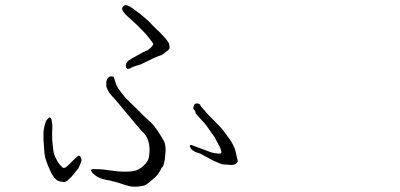

<svg xmlns="http://www.w3.org/2000/svg" viewBox="-20 -721 1540 740"><path d="M566.4 -244.1Q575.2 -234.4 586.9 -217.8Q591.8 -210.9 597.7 -201.2Q612.3 -176.8 613.3 -174.8Q619.1 -156.2 618.2 -140.6Q615.2 -110.4 615.2 -105.5Q614.3 -102.5 609.4 -82V-81.1Q608.4 -80.1 605.5 -77.1Q601.6 -73.2 598.6 -65.4Q595.7 -60.5 590.8 -52.7Q585 -43.9 578.1 -38.1Q551.8 -13.7 540 -7.8Q533.2 -3.9 512.7 -2Q502 -1 486.3 -2Q483.4 -2.9 462.9 -7.8L442.4 -14.6Q434.6 -17.6 425.8 -19.5Q410.2 -23.4 403.3 -25.4H402.3Q389.6 -27.3 378.9 -30.3Q370.1 -32.2 360.4 -37.1Q351.6 -41 347.7 -44.9Q338.9 -50.8 335 -56.6Q330.1 -63.5 330.1 -66.4Q332 -68.4 341.8 -69.3Q353.5 -69.3 372.1 -68.4Q389.6 -66.4 402.3 -64.5Q432.6 -60.5 433.6 -60.5Q461.9 -58.6 474.6 -59.6Q496.1 -60.5 509.8 -66.4Q521.5 -71.3 535.2 -84Q547.9 -96.7 551.8 -107.4Q555.7 -120.1 556.6 -142.6Q555.7 -186.5 533.2 -209Q525.4 -214.8 433.6 -326.2Q419.9 -342.8 418 -343.8Q414.1 -348.6 407.2 -356Q400.4 -363.3 395 -374.5Q389.6 -385.7 389.6 -390.1Q389.6 -394.5 389.6 -400.9Q389.6 -407.2 391.6 -413.1Q393.6 -418.9 398.4 -422.9Q403.3 -426.8 407.7 -426.8Q412.1 -426.8 415.5 -425.8Q418.9 -424.8 420.9 -417Q422.9 -409.2 426.8 -398.4Q430.7 -387.7 434.6 -381.8Q438.5 -376 451.7 -358.9Q464.8 -341.8 468.3 -339.4Q471.7 -336.9 486.8 -321.3Q502 -305.7 509.8 -298.8Q511.7 -296.9 535.2 -273.4Q561.5 -249 566.4 -244.1ZM529.3 -518.6 492.2 -498Q476.6 -488.3 474.6 -487.3Q471.7 -484.4 467.8 -478.5Q464.8 -473.6 464.8 -468.8Q464.8 -462.9 466.8 -460Q469.7 -456.1 472.7 -455.1Q474.6 -455.1 483.4 -458Q488.3 -462.9 505.9 -467.8Q522.5 -471.7 530.3 -476.6Q535.2 -478.5 568.4 -495.1Q584 -502.9 602.5 -508.8Q604.5 -509.8 613.3 -515.6Q620.1 -522.5 624 -524.4Q627.9 -526.4 632.8 -533.2Q633.8 -535.2 633.8 -538.1L631.8 -551.8Q630.9 -554.7 625 -563.5Q618.2 -573.2 612.3 -579.1Q592.8 -600.6 582 -609.4Q580.1 -611.3 564.5 -627Q555.7 -635.7 552.7 -639.6Q530.3 -659.2 519.5 -668Q518.6 -668.9 498 -683.6Q484.4 -694.3 479.5 -696.3Q469.7 -701.2 465.8 -701.2Q459 -701.2 455.1 -696.3Q449.2 -690.4 451.2 -684.6Q453.1 -677.7 462.9 -666Q463.9 -665 485.4 -645.5Q495.1 -636.7 510.7 -622.1Q526.4 -606.4 543 -588.9Q554.7 -574.2 561.5 -565.4Q569.3 -555.7 570.3 -552.7Q571.3 -551.8 569.3 -547.9Q567.4 -543.9 564.5 -541Q562.5 -538.1 557.6 -534.2Q551.8 -529.3 548.8 -527.3ZM788.1 -219.7Q778.3 -232.4 776.4 -236.3Q775.4 -238.3 752.9 -262.7Q733.4 -284.2 733.4 -285.2Q734.4 -293 725.6 -300.8Q723.6 -302.7 726.6 -311.5Q728.5 -316.4 729.5 -319.3Q730.5 -320.3 737.3 -322.3Q742.2 -323.2 748 -320.3Q752 -317.4 754.9 -310.5Q755.9 -308.6 783.2 -278.3Q816.4 -244.1 826.2 -234.4Q837.9 -222.7 865.2 -184.6Q874 -171.9 878.9 -161.1Q886.7 -145.5 887.7 -138.7L896.5 -99.6Q896.5 -96.7 890.6 -90.8Q888.7 -88.9 882.8 -86.9Q872.1 -84 870.1 -85Q868.2 -85.9 845.7 -86.9Q836.9 -86.9 828.1 -90.8Q814.5 -96.7 802.7 -101.6L762.7 -123Q752.9 -127.9 752 -128.9Q748 -130.9 740.2 -132.8Q734.4 -133.8 727.5 -138.7Q721.7 -141.6 717.8 -145.5Q714.8 -149.4 714.8 -150.4Q713.9 -152.3 711.9 -156.2Q710 -160.2 713.9 -162.1Q716.8 -163.1 728.5 -158.2Q744.1 -152.3 744.1 -152.3Q748 -151.4 778.3 -139.6Q797.9 -131.8 805.7 -130.9L824.2 -128.9Q832 -127.9 834 -134.8Q833 -134.8 830.1 -147.5Q828.1 -153.3 819.3 -168.9Q812.5 -181.6 806.6 -193.4Q793.9 -210 788.1 -219.7ZM223.6 -74.2Q226.6 -72.3 233.4 -76.2Q236.3 -78.1 246.1 -86.9Q252 -92.8 266.6 -107.4Q280.3 -120.1 283.2 -121.1Q286.1 -122.1 291 -115.2Q293.9 -111.3 293.9 -103.5Q293.9 -100.6 291 -92.8Q285.2 -77.1 281.2 -71.3L255.9 -40L239.3 -24.4Q231.4 -18.6 225.6 -19.5L212.9 -21.5Q191.4 -23.4 172.9 -64.5Q154.3 -104.5 151.4 -129.9Q148.4 -168.9 148.4 -169.9Q147.5 -173.8 147.5 -205.1Q147.5 -221.7 152.3 -239.3Q157.2 -254.9 159.2 -257.8Q163.1 -262.7 170.9 -268.6Q171.9 -269.5 173.8 -267.6Q175.8 -266.6 177.7 -262.7Q178.7 -258.8 179.7 -253.9Q180.7 -243.2 181.6 -242.2Q181.6 -239.3 181.6 -226.6Q180.7 -213.9 180.7 -205.1Q180.7 -198.2 181.6 -176.8Q183.6 -155.3 184.6 -148.4Q186.5 -132.8 189.5 -125Q193.4 -113.3 198.2 -105.5Q203.1 -95.7 207 -90.8Q218.8 -76.2 223.6 -74.2Z"/></svg>

Font: ToneOZ-YinPZ-Tsuipita-TC
Style: Regular
Weight: 400
Designer: ÂÆ£ÂøóÂáåJeffrey Xuan(jeffreyx@gmail.com, ToneOZ.com) ÈòøÂù§(cjkFonts)
Foundry: ToneOZ
Version: Version 0.24071